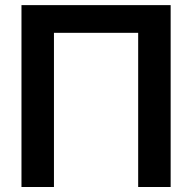

<svg xmlns="http://www.w3.org/2000/svg" viewBox="-20 -748 769 768"><path d="M662.6 -727.5V0H532.7V-616.7H195.8V0H65.9V-727.5Z"/></svg>

Font: Inter 24pt SemiBold
Style: Regular
Weight: 600
Designer: Rasmus Andersson
Foundry: rsms
Version: Version 4.001;git-66647c0bb